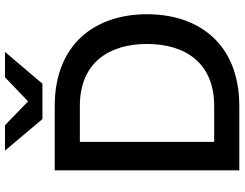

<svg xmlns="http://www.w3.org/2000/svg" viewBox="-122 -832 954 749"><g transform="rotate(-90 354.5 -457.0)"><path d="M65 0H316C559 0 674 -159 674 -360C674 -561 559 -720 316 -720H65ZM265 -768H403L527 -914H428L334 -824L241 -914H142ZM176 -98V-622H316C486 -622 558 -507 558 -360C558 -213 486 -98 316 -98Z"/></g></svg>

Font: Aspekta 500
Style: Regular
Weight: 500
Designer: Ivo Dolenc
Version: Version 2.100